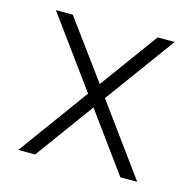

<svg xmlns="http://www.w3.org/2000/svg" viewBox="-81 -583 668 665"><g transform="rotate(15 253.0 -251.0)"><path d="M40 0 223 -251 40.5 -501.5H101L253.5 -293.5L405.5 -501.5H466.5L283.5 -251L466.5 0H406L253.5 -209.5L100.5 0Z"/></g></svg>

Font: Urbanist ExtraLight
Style: Regular
Weight: 200
Designer: Corey Hu
Foundry: Corey Hu
Version: Version 1.330; ttfautohint (v1.8.4.7-5d5b)